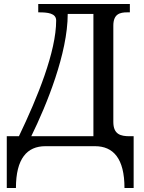

<svg xmlns="http://www.w3.org/2000/svg" viewBox="-20 -734 722 964"><path d="M14 210H60C60 62 116 0 208 0H457C549 0 605 62 605 210H651V-50H631C586 -50 549 -59 549 -122V-605C549 -664 582 -672 619 -672H632V-714H172V-672H175C219 -672 262 -668 262 -631C262 -476 170 -248 75 -50H14ZM137 -50C215 -209 320 -467 320 -664H449V-50Z"/></svg>

Font: Noto Serif Thai
Style: Regular
Weight: 400
Designer: Monotype Design Team
Foundry: Monotype Imaging Inc.
Version: Version 1.901